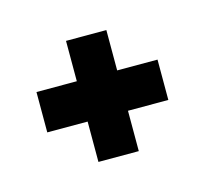

<svg xmlns="http://www.w3.org/2000/svg" viewBox="-106 -740 832 780"><g transform="rotate(30 310.0 -350.0)"><path d="M70 -230 190 -110 310 -230 430 -110 550 -230 430 -350 550 -470 430 -590 310 -470 190 -590 70 -470 190 -350Z"/></g></svg>

Font: Chess Sans Black
Style: Regular
Weight: 900
Designer: Wolf Bōese
Foundry: Wolf Bōese
Version: Version 7.223;Glyphs 3.3 (3306)